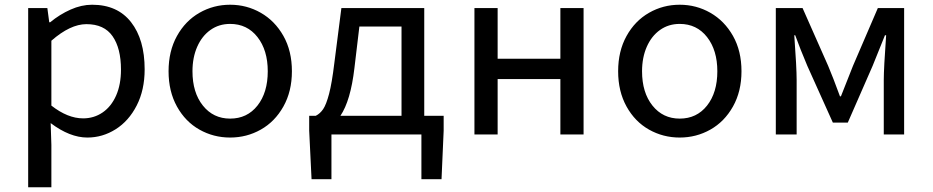

<svg xmlns="http://www.w3.org/2000/svg" viewBox="-20 -568 3939 811"><path d="M99 -534H180L188 -474H192Q232 -507 278 -527.5Q324 -548 369 -548Q476 -548 533.5 -474.5Q591 -401 591 -275Q591 -188 557.5 -122.5Q524 -57 468.5 -22Q413 13 349 13Q275 13 194 -48L197 44V223H99ZM491 -274Q491 -364 455.5 -415Q420 -466 345 -466Q277 -466 197 -396V-122Q266 -68 331 -68Q377 -68 413.5 -93Q450 -118 470.5 -164.5Q491 -211 491 -274Z M692 -267Q692 -352 727.5 -416Q763 -480 822.5 -514Q882 -548 952 -548Q1022 -548 1081.5 -514Q1141 -480 1177 -416.5Q1213 -353 1213 -267Q1213 -182 1177 -118Q1141 -54 1081.5 -20.5Q1022 13 952 13Q882 13 822.5 -20.5Q763 -54 727.5 -118Q692 -182 692 -267ZM1111 -267Q1111 -356 1067.5 -411.5Q1024 -467 952 -467Q905 -467 869 -441.5Q833 -416 813 -370.5Q793 -325 793 -267Q793 -177 837 -122Q881 -67 952 -67Q1024 -67 1067.5 -122Q1111 -177 1111 -267Z M1392 -300 1422 -534H1772V-79H1854V-16L1845 189H1760V0H1380V189H1296L1286 -16V-79H1314Q1332 -88 1345 -107Q1358 -126 1370 -171.5Q1382 -217 1392 -300ZM1676 -79V-456H1498L1477 -280Q1461 -143 1418 -79Z M1984 -534H2082V-320H2347V-534H2445V0H2347V-234H2082V0H1984Z M2591 -267Q2591 -352 2626.5 -416Q2662 -480 2721.5 -514Q2781 -548 2851 -548Q2921 -548 2980.5 -514Q3040 -480 3076 -416.5Q3112 -353 3112 -267Q3112 -182 3076 -118Q3040 -54 2980.5 -20.5Q2921 13 2851 13Q2781 13 2721.5 -20.5Q2662 -54 2626.5 -118Q2591 -182 2591 -267ZM3010 -267Q3010 -356 2966.5 -411.5Q2923 -467 2851 -467Q2804 -467 2768 -441.5Q2732 -416 2712 -370.5Q2692 -325 2692 -267Q2692 -177 2736 -122Q2780 -67 2851 -67Q2923 -67 2966.5 -122Q3010 -177 3010 -267Z M3257 -534H3370L3478 -290Q3498 -243 3528 -161H3532L3583 -290L3688 -534H3799V0H3713V-230Q3713 -279 3723 -419H3718L3666 -290L3561 -50H3498L3390 -290Q3360 -361 3339 -419H3335Q3345 -282 3345 -230V0H3257Z"/></svg>

Font: Nebula Sans Medium
Style: Regular
Weight: 500
Designer: Paul D. Hunt for Adobe (as Source Sans)
Foundry: Nebula Entertainment & Broadcasting LLC
Version: Version 1.010